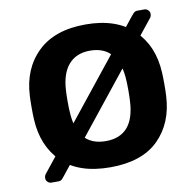

<svg xmlns="http://www.w3.org/2000/svg" viewBox="-69 -617 729 715"><g transform="rotate(-10 296.0 -259.5)"><path d="M296 10Q176 10 113.5 -52Q51 -114 46 -216Q45 -234 45 -260Q45 -286 46 -304Q51 -406 115 -468Q179 -530 296 -530Q413 -530 477 -468Q541 -406 546 -304Q547 -286 547 -260Q547 -234 546 -216Q541 -114 478.5 -52Q416 10 296 10ZM296 -89Q404 -89 410 -221Q411 -236 411 -260Q411 -284 410 -299Q407 -363 378 -397Q349 -431 296 -431Q243 -431 214 -397Q185 -363 182 -299Q181 -284 181 -260Q181 -236 182 -221Q188 -89 296 -89ZM69 28Q61 28 55 22Q49 16 49 8Q49 6 49.5 2.5Q50 -1 53 -6L473 -532Q476 -536 481.5 -541.5Q487 -547 496 -547H522Q530 -547 536 -541Q542 -535 542 -527Q542 -525 541.5 -521.5Q541 -518 538 -513L118 13Q115 17 110 22.5Q105 28 95 28Z"/></g></svg>

Font: Rubik Medium
Style: Regular
Weight: 500
Designer: Hubert and Fischer
Foundry: Hubert and Fischer
Version: Version 2.300; ttfautohint (v1.8.4.7-5d5b);gftools[0.9.30]